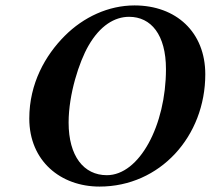

<svg xmlns="http://www.w3.org/2000/svg" viewBox="-20 -678 777 708"><path d="M347 10C570 10 737 -175 737 -404C737 -560 629 -658 476 -658C380 -658 288 -615 219 -546C147 -474 88 -370 88 -241C88 -84 204 10 347 10ZM456 -616C537 -616 592 -550 592 -423C592 -216 494 -32 374 -32C289 -32 233 -102 233 -226C233 -331 272 -450 306 -509C349 -584 403 -616 456 -616Z"/></svg>

Font: Libertinus Serif
Style: Bold Italic
Weight: 700
Italic angle: -12°
Designer: Philipp H. Poll, Khaled Hosny
Foundry: Caleb Maclennan
Version: Version 7.050;RELEASE